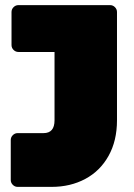

<svg xmlns="http://www.w3.org/2000/svg" viewBox="-20 -540 522 750"><path d="M22 163V7Q22 -4 30 -12Q38 -20 49 -20H150Q193 -20 193 -70V-337H52Q41 -337 33 -345Q25 -353 25 -364V-493Q25 -504 33 -512Q41 -520 52 -520H410Q421 -520 429 -512Q437 -504 437 -493V-70Q437 10 404 69Q371 128 313 159Q255 190 182 190H49Q38 190 30 182Q22 174 22 163Z"/></svg>

Font: Rubik
Style: Regular
Weight: 900
Designer: Hubert & Fischer
Foundry: Hubert & Fischer
Version: Version 1.100